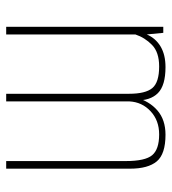

<svg xmlns="http://www.w3.org/2000/svg" viewBox="12 -554 542 605"><g transform="rotate(90 282.5 -251.0)"><path d="M64 0V-495H83L88 -443Q100 -471 126 -486.5Q152 -502 191 -502Q249 -502 273 -478Q297 -454 296 -408L286 -407Q298 -451 327.5 -476.5Q357 -502 404 -502Q465 -502 488 -474.5Q511 -447 511 -390V0H487V-377Q487 -438 468.5 -460Q450 -482 403 -482Q359 -482 330 -455Q301 -428 299 -388V0H275V-387Q275 -439 257 -460.5Q239 -482 189 -482Q144 -482 121 -459.5Q98 -437 88 -407V0Z"/></g></svg>

Font: Alumni Sans Thin Thin
Style: Regular
Weight: 250
Version: Version 1.018